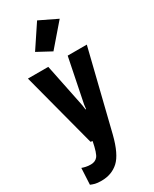

<svg xmlns="http://www.w3.org/2000/svg" viewBox="-241 -797 856 1066"><g transform="rotate(-30 187.5 -264.0)"><path d="M2.4 198.2Q15.1 203.6 29.3 207.5Q43.5 211.4 70.3 211.4Q135.7 211.4 179.7 171.1Q223.6 130.9 251.5 21L376.5 -484.4H253.9L203.1 -233.4Q199.7 -219.2 197.3 -204.6Q194.8 -189.9 193.8 -176.3H190.4Q189 -189.9 186.5 -204.8Q184.1 -219.7 180.7 -233.4L129.4 -484.4H-1L124.5 -6.8L136.7 -4.4Q122.6 67.4 106.9 85.4Q91.3 103.5 64 103.5Q45.9 103.5 32 100.3Q18.1 97.2 7.8 93.3ZM107.4 -592.8 197.3 -544.4 317.9 -684.1 204.6 -738.8Z"/></g></svg>

Font: Roboto Flex
Style: wght 700 wdth 25 opsz 34 GRAD 0.00 slnt 0.00 XTRA 468 XOPQ 96 YOPQ 79 YTLC 514 YTUC 712 YTAS 750 YTDE -203.00 YTFI 738
Weight: 700
Width: 1
Designer: Berlow after Robertson
Foundry: Google
Version: Version 3.100